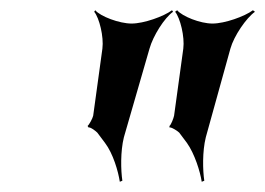

<svg xmlns="http://www.w3.org/2000/svg" viewBox="-20 -796 518 375"><path d="M395 -750C371 -750 336 -764 326 -776L322 -773C332 -761 341 -724 338 -701L320 -570C319 -565 314 -552 311 -550V-547C315 -548 327 -540 330 -537L345 -517C360 -496 371 -461 374 -441L379 -443C376 -463 375 -500 382 -528L430 -701C437 -726 461 -761 478 -773L474 -776C458 -764 419 -750 395 -750ZM237 -750C213 -750 176 -764 166 -776L164 -773C174 -761 183 -724 180 -701L162 -570C161 -565 154 -552 151 -550L153 -547C157 -548 167 -540 170 -537L185 -517C201 -496 211 -461 214 -441L219 -443C216 -463 215 -500 222 -528L272 -701C279 -726 301 -761 318 -773L316 -776C300 -764 261 -750 237 -750Z"/></svg>

Font: Asimov
Style: EdgeWideIt
Weight: 500
Designer: Google
Version: Version 2.000980: 2014